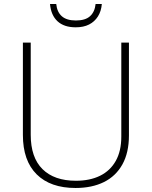

<svg xmlns="http://www.w3.org/2000/svg" viewBox="-20 -926 756 956"><path d="M622 -252Q622 -166 589.5 -107.5Q557 -49 497.5 -19.5Q438 10 356 10Q231 10 162.5 -58Q94 -126 94 -254V-714H133V-255Q133 -142 191.5 -84Q250 -26 358 -26Q428 -26 478.5 -51Q529 -76 556.5 -125Q584 -174 584 -246V-714H622ZM487 -906Q484 -870 467.5 -844Q451 -818 423.5 -804Q396 -790 357 -790Q299 -790 266.5 -820Q234 -850 229 -906H260Q264 -866 288 -845Q312 -824 358 -824Q405 -824 428.5 -845.5Q452 -867 456 -906Z"/></svg>

Font: Noto Sans Khmer ExtraLight
Style: Regular
Weight: 250
Version: Version 2.003